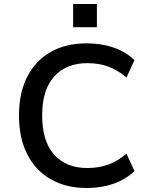

<svg xmlns="http://www.w3.org/2000/svg" viewBox="-20 -931 755 961"><path d="M413 10Q311 10 234.5 -33.5Q158 -77 116.5 -158.5Q75 -240 75 -353Q75 -466 116.5 -547Q158 -628 234 -671Q310 -714 413 -714Q487 -714 548.5 -693Q610 -672 653 -630L613 -543Q567 -582 520 -598.5Q473 -615 417 -615Q312 -615 251.5 -548.5Q191 -482 191 -354Q191 -224 251 -157Q311 -90 417 -90Q473 -90 520 -106.5Q567 -123 613 -162L653 -75Q610 -33 548.5 -11.5Q487 10 413 10ZM346 -795V-911H465V-795Z"/></svg>

Font: Nunito Sans 7pt SemiBold
Style: Regular
Weight: 600
Designer: Vernon Adams
Foundry: Vernon Adams
Version: Version 3.101;gftools[0.9.27]